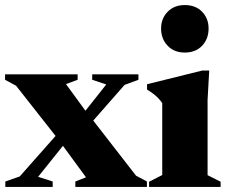

<svg xmlns="http://www.w3.org/2000/svg" viewBox="-23 -738 905 758"><path d="M514 -44.5 557 -21.5V0H274.5V-21.5L316.5 -38L222 -167L213.5 -179.5L40.5 -399.5L-3 -423V-444.5H283.5V-423L237.5 -406L325.5 -285.5L337 -272.5ZM268.5 -216 127.5 -40 185 -21.5V0H-2V-21.5L55 -41.5L231 -240.5L268.5 -243L396.5 -404.5L341 -423V-444.5H523.5V-423L469 -403L307 -218.5Z M706.5 -530.5Q664.5 -530.5 638.8 -557.5Q613 -584.5 613 -625.5Q613 -665 638.8 -691.5Q664.5 -718 706.5 -718Q749.5 -718 775 -691.5Q800.5 -665 800.5 -625.5Q800.5 -584.5 775 -557.5Q749.5 -530.5 706.5 -530.5ZM803 -459.5 796.5 -344V-46.5L848 -20.5V0H565.5V-20.5L617.5 -47V-331Q610 -342 601 -351.2Q592 -360.5 581.2 -368.5Q570.5 -376.5 557.5 -384.5V-405.5L775.5 -459.5Z"/></svg>

Font: Newsreader 24pt ExtraBold
Style: Regular
Weight: 800
Designer: Hugues Gentile
Foundry: Production Type
Version: Version 1.003